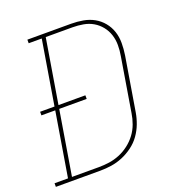

<svg xmlns="http://www.w3.org/2000/svg" viewBox="-151 -844 883 953"><g transform="rotate(-20 291.0 -367.5)"><path d="M216 0H-18V-19H53L109 -358H36V-377H112L168 -716H99V-735H330Q362 -735 393 -729.5Q424 -724 450 -709.5Q476 -695 495 -672Q514 -649 523.5 -620.5Q533 -592 533 -560Q533 -528 528 -496L481 -212Q476 -182 465 -153Q454 -124 435.5 -98Q417 -72 390.5 -52.5Q364 -33 335 -21Q306 -9 276 -4.5Q246 0 216 0ZM74 -19H216Q244 -19 271.5 -23Q299 -27 326 -38Q353 -49 377 -67.5Q401 -86 418.5 -109.5Q436 -133 446 -160.5Q456 -188 460 -215L507 -500Q512 -528 512 -556.5Q512 -585 503.5 -611Q495 -637 478 -658Q461 -679 438 -692.5Q415 -706 387 -711Q359 -716 330 -716H189L133 -377H275V-358H130Z"/></g></svg>

Font: Iosevka HT Thin Extended
Style: Italic
Weight: 100
Width: 7
Italic angle: -9°
Monospace: yes
Designer: Belleve Invis
Foundry: Belleve Invis
Version: Version 32.3.0; ttfautohint (v1.8.4)